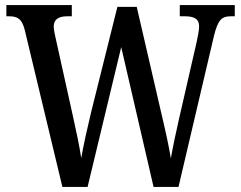

<svg xmlns="http://www.w3.org/2000/svg" viewBox="-20 -734 946 754"><path d="M77 -617 225 0H324L456 -549L583 0H681L820 -592C836 -658 852 -670 886 -670H902V-714H686V-670H706C744 -670 762 -659 762 -630C762 -616 756 -586 752 -568L683 -267C669 -205 659 -158 651 -112C643 -160 631 -216 615 -283L517 -707H441L337 -290C321 -223 308 -164 299 -113C292 -160 280 -217 267 -275L199 -582C195 -599 191 -618 191 -630C191 -656 208 -670 243 -670H262V-714H5V-670H16C49 -670 66 -660 77 -617Z"/></svg>

Font: Noto Serif Georgian Condensed Medium
Style: Regular
Weight: 500
Width: 3
Designer: Monotype Design Team, Akaki Razmadze
Foundry: Google LLC
Version: Version 2.003